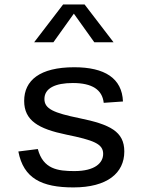

<svg xmlns="http://www.w3.org/2000/svg" viewBox="-20 -826 660 858"><path d="M312 -525.5C157.5 -525.5 88 -466.5 88 -375C88 -287 152.5 -250 276 -224.5C398 -199.5 441 -183.5 441 -138.5C441 -98 404.5 -61.5 312.5 -61.5C238.5 -61.5 173 -70 149 -160L62 -149C85 -29 166 11.5 308 11.5C459 11.5 535.5 -52.5 535.5 -149C535.5 -238.5 471.5 -270 334.5 -298C220 -321.5 178.5 -339.5 178.5 -383.5C178.5 -432 227.5 -455 305.5 -455C392 -455 437 -425 443.5 -366.5L529.5 -372.5C525.5 -476.5 447.5 -525.5 312 -525.5ZM132.5 -637H218.5L310 -765L401.5 -637H487.5L358 -806H262Z"/></svg>

Font: Monaspace Neon
Style: Regular
Weight: 400
Designer: Riley Cran & the Lettermatic Team
Foundry: Lettermatic
Version: Version 1.200 (Monaspace Neon)